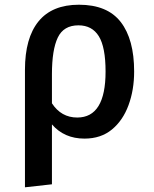

<svg xmlns="http://www.w3.org/2000/svg" viewBox="-20 -576 655 817"><path d="M315.9 -555.9Q436.9 -555.9 493.8 -482.3Q550.8 -408.7 550.8 -271.8Q550.8 -193.3 526.9 -128.5Q503.1 -63.6 456.2 -24.9Q409.2 13.8 339.5 13.8Q253.3 13.8 201 -46.7V208.2L86.2 221V-279Q86.2 -413.8 143.8 -484.9Q201.5 -555.9 315.9 -555.9ZM313.8 -468.2Q250.8 -468.2 225.9 -416.2Q201 -364.1 201 -260V-136.4Q240.5 -75.9 308.7 -75.9Q429.2 -75.9 429.2 -271.3Q429.2 -375.4 400.5 -421.8Q371.8 -468.2 313.8 -468.2Z"/></svg>

Font: Fira Code Medium
Style: Regular
Weight: 500
Designer: Carrois Corporate, Edenspiekermann AG, Nikita Prokopov
Foundry: Carrois Corporate, Edenspiekermann AG, Nikita Prokopov
Version: Version 6.002